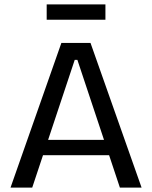

<svg xmlns="http://www.w3.org/2000/svg" viewBox="-20 -856 694 876"><path d="M28 0 260 -660H393L626 0H527L333 -583H321L127 0ZM138 -148V-218H527V-148ZM193 -766V-836H461V-766Z"/></svg>

Font: Bricolage Grotesque 20pt
Style: Regular
Weight: 400
Version: Version 1.001;gftools[0.9.33.dev8+g029e19f]